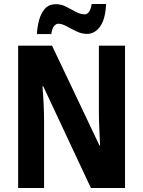

<svg xmlns="http://www.w3.org/2000/svg" viewBox="-20 -943 717 963"><path d="M607 0H436L197 -510H193Q197 -463 199 -418Q201 -373 201 -337V0H71V-714H241L479 -213H482Q480 -257 478 -301.5Q476 -346 476 -380V-714H607ZM165 -772Q167 -809 176.5 -843.5Q186 -878 206 -900Q226 -922 261 -922Q288 -922 312.5 -909Q337 -896 360.5 -883.5Q384 -871 405 -871Q431 -871 440 -923H512Q509 -848 482.5 -810.5Q456 -773 416 -773Q390 -773 364 -785.5Q338 -798 314.5 -811Q291 -824 272 -824Q261 -824 251 -812Q241 -800 237 -772Z"/></svg>

Font: Noto Sans Lao Condensed
Style: Bold
Weight: 700
Width: 3
Designer: Monotype Design Team
Foundry: Monotype Imaging Inc.
Version: Version 2.003; ttfautohint (v1.8.4.7-5d5b)